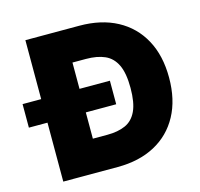

<svg xmlns="http://www.w3.org/2000/svg" viewBox="-105 -841 992 954"><g transform="rotate(-15 390.5 -364.0)"><path d="M385.7 0H105.5V-727.5H382.8Q495.1 -727.5 576.7 -683.8Q658.2 -640.1 702.6 -558.6Q747.1 -477.1 747.1 -363.3Q747.1 -250 702.9 -168.5Q658.7 -86.9 577.6 -43.5Q496.6 0 385.7 0ZM302.7 -168H377.9Q432.1 -168 470.5 -185.1Q508.8 -202.1 528.8 -244.9Q548.8 -287.6 548.8 -363.3Q548.8 -439.5 528.3 -482.2Q507.8 -524.9 468.5 -542.2Q429.2 -559.6 372.1 -559.6H302.7ZM9.8 -303.2V-424.3H459V-303.2Z"/></g></svg>

Font: Inter Black
Style: Regular
Weight: 900
Designer: Rasmus Andersson
Foundry: rsms
Version: Version 4.000;git-a52131595